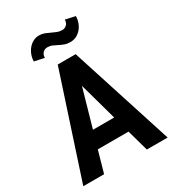

<svg xmlns="http://www.w3.org/2000/svg" viewBox="-218 -1039 1036 1155"><g transform="rotate(-30 300.0 -462.0)"><path d="M486.8 -908.7Q486.8 -886.7 479.2 -865.2Q471.7 -843.8 457.8 -826.9Q443.8 -810.1 424.6 -799.8Q405.3 -789.6 381.3 -789.6Q357.9 -789.6 340.6 -796.1Q323.2 -802.7 307.9 -810.8Q292.5 -818.8 277.3 -825.4Q262.2 -832 243.2 -832Q225.6 -832 212.6 -819.3Q199.7 -806.6 199.7 -784.2L131.3 -798.8Q131.3 -820.3 138.9 -841.8Q146.5 -863.3 160.2 -880.4Q173.8 -897.5 193.1 -908.2Q212.4 -918.9 236.3 -918.9Q255.9 -918.9 272.9 -912.4Q290 -905.8 306.4 -897.7Q322.8 -889.6 339.4 -883.1Q356 -876.5 374.5 -876.5Q392.1 -876.5 405.3 -888.9Q418.5 -901.4 418.5 -923.8ZM413.6 -148.4H200.2L158.2 0H13.7L246.6 -710.9H371.1L599.6 0H455.1ZM233.9 -265.1H381.3L308.6 -526.9Z"/></g></svg>

Font: TypoPRO Roboto Mono
Style: Bold
Weight: 700
Designer: Google
Version: Version 2.000986; 2015; ttfautohint (v1.3)